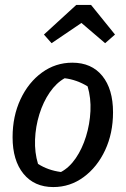

<svg xmlns="http://www.w3.org/2000/svg" viewBox="-20 -748 509 778"><path d="M196 10Q119 10 75 -44Q31 -98 31 -192Q31 -277 63 -345.5Q95 -414 150 -454Q205 -494 273 -494Q351 -494 394.5 -440.5Q438 -387 438 -293Q438 -208 406 -139.5Q374 -71 319 -30.5Q264 10 196 10ZM227 -51Q261 -69 287 -107Q313 -145 328.5 -195Q344 -245 346.5 -298Q349 -351 335 -398Q291 -425 242 -431Q208 -412 181.5 -373.5Q155 -335 139.5 -285Q124 -235 122 -182.5Q120 -130 134 -84Q174 -58 227 -51ZM349 -728 446 -608 406 -573 310 -655 189 -573 158 -608 289 -728Z"/></svg>

Font: Piazzolla Medium
Style: Italic
Weight: 500
Italic angle: -11.3°
Designer: Juan Pablo del Peral
Foundry: Huerta Tipografica
Version: Version 1.330